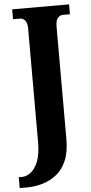

<svg xmlns="http://www.w3.org/2000/svg" viewBox="-81 -750 488 1025"><g transform="rotate(-5 163.5 -237.0)"><path d="M-18 240V182H-1Q22 182 45.5 165Q69 148 85 109Q101 70 101 3V-603Q101 -636 89 -648.5Q77 -661 64 -661H25V-714H330V-661H291Q277 -661 265 -648Q253 -635 253 -601V2Q253 70 233.5 116Q214 162 180 189Q146 216 104.5 228Q63 240 19 240Z"/></g></svg>

Font: Noto Serif Tamil ExtraCondensed ExtraBold
Style: Italic
Weight: 800
Width: 2
Italic angle: -12°
Designer: Indian Type Foundry, Tom Grace, and the Monotype Design Team
Foundry: Monotype Imaging Inc.
Version: Version 2.003; ttfautohint (v1.8.4.7-5d5b)